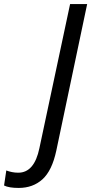

<svg xmlns="http://www.w3.org/2000/svg" viewBox="-172 -734 449 945"><path d="M-80 191Q-10 191 37 148.5Q84 106 105 8L257 -714H173L22 -5Q-3 116 -82 116Q-98 116 -113 113Q-128 110 -141 105L-152 179Q-128 191 -80 191Z"/></svg>

Font: Noto Sans UI SemiCondensed
Style: Italic
Weight: 400
Width: 4
Italic angle: -12°
Designer: Monotype Design Team
Foundry: Monotype Imaging Inc.
Version: Version 1.901